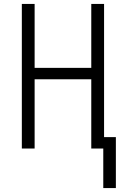

<svg xmlns="http://www.w3.org/2000/svg" viewBox="-20 -755 640 976"><path d="M505 201V0H444V-352H156V0H91V-735H156V-410H444V-735H509V-58H569V201Z"/></svg>

Font: Iosevka SS04 Light Extended
Style: Regular
Weight: 300
Width: 7
Monospace: yes
Designer: Belleve Invis
Foundry: Belleve Invis
Version: Version 19.0.0; ttfautohint (v1.8.4)